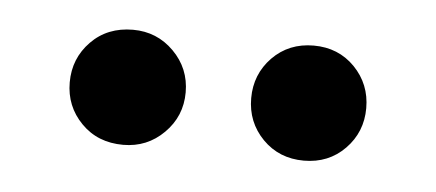

<svg xmlns="http://www.w3.org/2000/svg" viewBox="-26 -661 438 193"><g transform="rotate(5 193.0 -565.0)"><path d="M284.7 -507.3Q259.7 -507.3 243.1 -524.2Q226.6 -541.1 226.6 -565.3Q226.6 -589.5 243.1 -606.5Q259.7 -623.4 284.7 -623.4Q309.7 -623.4 326.2 -606.5Q342.7 -589.5 342.7 -565.3Q342.7 -541.1 326.2 -524.2Q309.7 -507.3 284.7 -507.3ZM102.4 -507.3Q76.6 -507.3 60.1 -524.2Q43.5 -541.1 43.5 -565.3Q43.5 -589.5 60.1 -606.5Q76.6 -623.4 102.4 -623.4Q126.6 -623.4 143.5 -606.5Q160.5 -589.5 160.5 -565.3Q160.5 -541.1 143.5 -524.2Q126.6 -507.3 102.4 -507.3Z"/></g></svg>

Font: Playfair 144pt SemiCondensed
Style: Bold
Weight: 700
Width: 4
Designer: Claus Eggers Sørensen
Foundry: Claus Eggers Sørensen
Version: Version 2.203